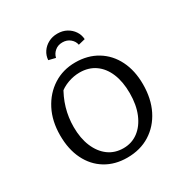

<svg xmlns="http://www.w3.org/2000/svg" viewBox="-199 -1032 1142 1195"><g transform="rotate(-30 372.0 -434.5)"><path d="M373 9Q285 9 218.5 -31.5Q152 -72 115.5 -146Q79 -220 79 -320Q79 -422 119 -500Q159 -578 228.5 -622.5Q298 -667 387 -667Q476 -667 543.5 -626Q611 -585 648 -511Q685 -437 685 -339Q685 -235 646 -157Q607 -79 537 -35Q467 9 373 9ZM382 -54Q442 -54 488 -88.5Q534 -123 560 -185.5Q586 -248 586 -332Q586 -414 561 -474Q536 -534 489.5 -566.5Q443 -599 379 -599Q337 -599 295 -584Q253 -569 217 -538L253 -580Q178 -460 178 -323Q178 -242 203.5 -181.5Q229 -121 274.5 -87.5Q320 -54 382 -54ZM380 -878Q417 -878 445.5 -862.5Q474 -847 491.5 -821Q509 -795 511 -763L462 -751Q457 -778 434.5 -796.5Q412 -815 380 -815Q348 -815 326 -796.5Q304 -778 298 -751L249 -763Q251 -795 268.5 -821Q286 -847 315 -862.5Q344 -878 380 -878Z"/></g></svg>

Font: Piazzolla Thin Medium
Style: Regular
Weight: 500
Version: Version 2.005